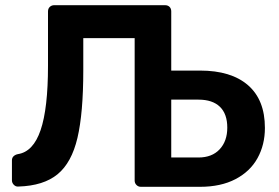

<svg xmlns="http://www.w3.org/2000/svg" viewBox="-20 -720 1076 740"><path d="M51 -1Q41 0 33.5 -7.5Q26 -15 26 -25V-102Q26 -112 32.5 -118Q39 -124 49 -126Q108 -135 136.5 -218.5Q165 -302 165 -467V-676Q165 -687 172 -693.5Q179 -700 189 -700H616Q627 -700 633.5 -693.5Q640 -687 640 -676V-448H751Q871 -448 936 -391.5Q1001 -335 1001 -227Q1001 -162 972.5 -110.5Q944 -59 887.5 -29.5Q831 0 751 0H523Q513 0 506 -7Q499 -14 499 -24V-573H301V-449Q301 -284 278.5 -188.5Q256 -93 202 -48.5Q148 -4 51 -1ZM745 -113Q797 -113 826.5 -144.5Q856 -176 856 -228Q856 -281 827.5 -308.5Q799 -336 745 -336H640V-113Z"/></svg>

Font: Rubik AZ
Style: Regular
Weight: 500
Designer: Hubert and Fischer
Foundry: Hubert & Fischer
Version: Version 2.000